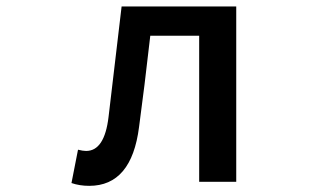

<svg xmlns="http://www.w3.org/2000/svg" viewBox="-20 -570 1040 602"><path d="M259.8 12.7Q229.5 12.7 204.1 3.9L224.6 -100.6Q240.2 -96.7 250 -96.7Q307.6 -96.7 320.3 -203.1Q347.7 -433.6 361.3 -549.8H720.7V0H604.5V-458H451.2Q432.6 -293.9 416 -171.9Q392.6 12.7 259.8 12.7Z"/></svg>

Font: GenEi Gothic M SemiBold
Style: Regular
Weight: 500
Designer: o_tamon (Modified); [Source Han Sans]
Ryoko NISHIZUKA  (kana & ideographs); Paul D. Hunt (Latin, Greek & Cyrillic); Wenl
Version: Version 1.1a;Original Version 1.004